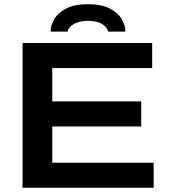

<svg xmlns="http://www.w3.org/2000/svg" viewBox="-20 -891 809 911"><path d="M87 0V-687H702V-568H228V-410H650V-291H228V-119H709V0ZM220 -741Q220 -771 238 -801Q256 -831 295 -851Q334 -871 397 -871Q461 -871 500 -851Q539 -831 557 -801Q575 -771 575 -741H493Q491 -752 481 -763.5Q471 -775 450.5 -783.5Q430 -792 397 -792Q367 -792 346 -784Q325 -776 314 -764.5Q303 -753 301 -741Z"/></svg>

Font: Archivo SemiExpanded SemiBold
Style: Regular
Weight: 600
Width: 6
Designer: Hector Gatti
Foundry: Omnibus-Type
Version: Version 2.001